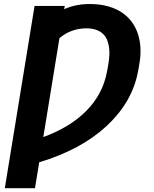

<svg xmlns="http://www.w3.org/2000/svg" viewBox="-20 -757 788 981"><path d="M310.7 -726.6 307.9 -709.9Q364.7 -736.5 440.7 -736.5Q507.5 -736.5 560.4 -715.2Q613.3 -693.9 647 -653.1Q680.8 -612.2 692.6 -552.9Q704.5 -493.6 690 -417.6L684.7 -389.2Q654.8 -233.7 524 -112.6Q393.1 8.5 180.4 72.1L158.7 204.5H4.6L156.6 -726.6ZM201.3 -56.8Q338.1 -106.5 421.5 -191.1Q505 -275.6 526.3 -389.2L532 -419Q538 -451.3 538.9 -478.5Q539.8 -505.7 534.1 -530.9Q528.4 -556.1 515.4 -573.7Q502.5 -591.3 478.9 -601.7Q455.3 -612.2 422.2 -612.2Q342.7 -612.2 283.7 -562.1Z"/></svg>

Font: Karasuma Gothic
Style: Bold Italic
Weight: 700
Italic angle: 9.39998°
Designer: Rasmus Andersson / Ryoko Nishizuka
Foundry: Genbu
Version: Version 1.00